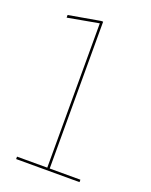

<svg xmlns="http://www.w3.org/2000/svg" viewBox="-130 -747 641 817"><g transform="rotate(20 191.0 -338.0)"><path d="M45.5 0H332.5V-11H193.5V-676H184.5L41.5 -651V-639L182.5 -664.5V-11H45.5Z"/></g></svg>

Font: Anybody UltraCondensed Thin Thin
Style: Regular
Weight: 250
Version: Version 1.111